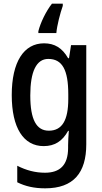

<svg xmlns="http://www.w3.org/2000/svg" viewBox="-20 -786 557 1046"><path d="M322 -754V-766H263C230 -724 200 -661 189 -616V-606H287C290 -645 308 -715 322 -754ZM220 -550C110 -550 44 -449 44 -268C44 -89 108 10 218 10C278 10 320 -17 351 -73H355C353 -48 351 -16 351 5V20C351 114 306 155 225 155C172 155 123 142 74 117V207C118 229 166 240 226 240C381 240 450 155 450 0V-540H367L356 -469H351C319 -525 277 -550 220 -550ZM243 -465C319 -465 352 -406 352 -272V-247C352 -130 318 -74 246 -74C178 -74 145 -135 145 -266C145 -396 178 -465 243 -465Z"/></svg>

Font: Noto Sans Myanmar UI Condensed Medium
Style: Regular
Weight: 500
Width: 3
Designer: Monotype Design Team
Foundry: Monotype Imaging Inc.
Version: Version 2.103